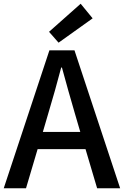

<svg xmlns="http://www.w3.org/2000/svg" viewBox="-20 -1006 662 1026"><path d="M293 -778 475 -908 411 -986 242 -836ZM0 0H119L181 -209H437L499 0H622L378 -737H244ZM209 -301 238 -400C262 -480 285 -561 307 -645H311C334 -562 356 -480 380 -400L409 -301Z"/></svg>

Font: ChiuKong Gothic CL Medium
Style: Regular
Weight: 500
Designer: Ryoko NISHIZUKA 西塚涼子 (kana, bopomofo & ideographs); Paul D. Hunt (Latin, Greek & Cyrillic); Sandoll Communications 산돌커뮤니
Foundry: Adobe
Version: Version 1.300